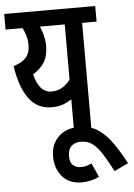

<svg xmlns="http://www.w3.org/2000/svg" viewBox="-59 -667 682 979"><g transform="rotate(-5 281.5 -177.0)"><path d="M466 -622V-542H392V0H303V-159Q283 -145 258.5 -136Q234 -127 200 -127Q126 -127 83 -187Q40 -247 25 -353Q68 -366 89 -389.5Q110 -413 110 -455Q110 -480 103 -502.5Q96 -525 87 -542H0V-622ZM120 -303Q143 -207 207 -207Q238 -207 261.5 -221.5Q285 -236 303 -259V-542H176Q186 -519 192.5 -493Q199 -467 199 -442Q199 -389 177.5 -356Q156 -323 120 -303Z M409 247Q388 258 364.5 263Q341 268 320 268Q256 268 220.5 227Q185 186 185 123Q185 62 224 23.5Q263 -15 329 -15Q386 -15 427 12.5Q468 40 500 86.5Q532 133 563 191L491 225Q462 169 438.5 132.5Q415 96 390.5 78.5Q366 61 332 61Q302 61 284 78Q266 95 266 128Q266 163 283 176.5Q300 190 323 190Q338 190 351 186Q364 182 377 176Z"/></g></svg>

Font: Noto Sans ExtraCondensed Medium
Style: Italic
Weight: 500
Width: 2
Italic angle: -12°
Designer: Monotype Design Team
Foundry: Monotype Imaging Inc.
Version: Version 2.013; ttfautohint (v1.8.4.7-5d5b)